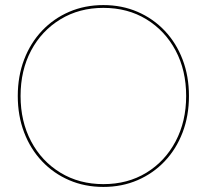

<svg xmlns="http://www.w3.org/2000/svg" viewBox="-20 -728 830 756"><path d="M50 -350Q50 -428 75 -493.5Q100 -559 145.5 -607Q191 -655 252.5 -681.5Q314 -708 387 -708Q460 -708 521.5 -681.5Q583 -655 628.5 -607Q674 -559 699 -493.5Q724 -428 724 -350Q724 -272 699 -206.5Q674 -141 628.5 -93Q583 -45 521.5 -18.5Q460 8 387 8Q314 8 252.5 -18.5Q191 -45 145.5 -93Q100 -141 75 -206.5Q50 -272 50 -350ZM61 -350Q61 -250 102.5 -171.5Q144 -93 218 -48Q292 -3 387 -3Q483 -3 556.5 -48Q630 -93 671.5 -171.5Q713 -250 713 -350Q713 -451 671.5 -529Q630 -607 556.5 -652Q483 -697 387 -697Q292 -697 218 -652Q144 -607 102.5 -529Q61 -451 61 -350Z"/></svg>

Font: Jost* Hairline
Style: Regular
Weight: 100
Version: Version 3.7